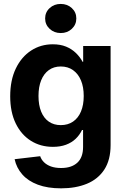

<svg xmlns="http://www.w3.org/2000/svg" viewBox="-20 -769 653 1001"><path d="M298.8 212.9Q228 212.9 177.2 193.8Q126.5 174.8 96.2 140.4Q65.9 106 56.2 61L189.5 45.4Q195.3 63 209.5 76.9Q223.6 90.8 245.8 98.9Q268.1 106.9 298.8 106.9Q353 106.9 383.1 79.3Q413.1 51.8 413.1 -2.9V-91.3H407.7Q395 -64.9 374.3 -45.2Q353.5 -25.4 324 -14.4Q294.4 -3.4 255.9 -3.4Q191.4 -3.4 141.1 -34.9Q90.8 -66.4 62 -125.5Q33.2 -184.6 33.2 -267.1Q33.2 -351.1 62.5 -411.9Q91.8 -472.7 142.1 -505.4Q192.4 -538.1 255.4 -538.1Q294.9 -538.1 324.5 -525.9Q354 -513.7 375.5 -492.9Q397 -472.2 410.6 -446.8H413.6V-529.3H556.6V-13.2Q556.6 64.9 523.9 115Q491.2 165 433.1 189Q375 212.9 298.8 212.9ZM296.9 -116.7Q334 -116.7 360.8 -135Q387.7 -153.3 402.1 -187.5Q416.5 -221.7 416.5 -268.6Q416.5 -315.4 402.1 -349.9Q387.7 -384.3 360.8 -403.3Q334 -422.4 296.9 -422.4Q260.7 -422.4 234.6 -403.6Q208.5 -384.8 194.6 -350.3Q180.7 -315.9 180.7 -268.6Q180.7 -221.2 194.6 -187Q208.5 -152.8 234.6 -134.8Q260.7 -116.7 296.9 -116.7ZM296.9 -596.7Q262.2 -596.7 238.8 -618.7Q215.3 -640.6 215.3 -672.9Q215.3 -705.1 238.8 -726.8Q262.2 -748.5 296.4 -748.5Q331.1 -748.5 354.5 -726.8Q377.9 -705.1 377.9 -672.9Q377.9 -640.6 354.5 -618.7Q331.1 -596.7 296.9 -596.7Z"/></svg>

Font: Inter 24pt
Style: Bold
Weight: 700
Designer: Rasmus Andersson
Foundry: rsms
Version: Version 4.001;git-66647c0bb